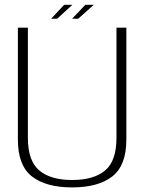

<svg xmlns="http://www.w3.org/2000/svg" viewBox="-20 -792 632 816"><path d="M286.5 4.5Q397 4.5 457 -42Q517 -88.5 517 -198.5V-674.5H475V-206Q475 -108 426.8 -67.5Q378.5 -27 286.5 -27Q195 -27 146.8 -67.8Q98.5 -108.5 98.5 -206V-674.5H56V-198.5Q56 -88.5 116 -42Q176 4.5 286.5 4.5ZM286.5 -712.5H312.5L378.5 -771.5H342.5ZM197.5 -712.5H223L287.5 -771.5H252.5Z"/></svg>

Font: Anybody Thin ExtraLight
Style: Regular
Weight: 250
Version: Version 1.113;gftools[0.9.25]